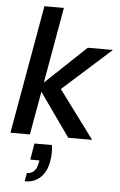

<svg xmlns="http://www.w3.org/2000/svg" viewBox="-62 -743 653 1042"><g transform="rotate(5 264.0 -222.0)"><path d="M13 0 137 -700H243L170 -287L391 -496H528L265 -260L458 0H328L161 -236L119 0ZM113 256 121 210Q145 210 160 195Q175 180 180 150L183 136H133L148 47H243Q245 57 245.5 67.5Q246 78 246 89Q246 118 239.5 147.5Q233 177 217.5 201.5Q202 226 176.5 241Q151 256 113 256Z"/></g></svg>

Font: Rethink Sans Medium
Style: Italic
Weight: 500
Italic angle: -10°
Designer: The Rethink Sans project authors (Hans Thiessen). DM Sans designed by Colophon Foundry.
Foundry: Rethink Communications LLC
Version: Version 1.001